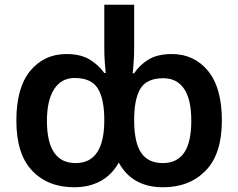

<svg xmlns="http://www.w3.org/2000/svg" viewBox="-20 -780 1005 810"><path d="M293 10Q182 10 115.5 -60Q49 -130 49 -271Q49 -410 107.5 -481Q166 -552 260 -552Q321 -552 359 -528.5Q397 -505 420 -472H426Q424 -491 422 -518.5Q420 -546 420 -579V-760H546V-580Q546 -547 544 -519Q542 -491 540 -471H546Q568 -505 606 -528.5Q644 -552 705 -552Q799 -552 857.5 -481Q916 -410 916 -271Q916 -130 847.5 -60Q779 10 668 10Q538 10 481 -94Q452 -42 404 -16Q356 10 293 10ZM299 -92Q420 -92 420 -273Q420 -363 392.5 -407Q365 -451 295 -451Q239 -451 208.5 -404Q178 -357 178 -270Q178 -92 299 -92ZM667 -92Q727 -92 757 -136Q787 -180 787 -271Q787 -361 756.5 -405.5Q726 -450 669 -450Q600 -450 573 -407Q546 -364 546 -273Q546 -179 575.5 -135.5Q605 -92 667 -92Z"/></svg>

Font: Noto Sans SemiBold
Style: Regular
Weight: 600
Designer: Monotype Design Team
Foundry: Monotype Imaging Inc.
Version: Version 2.007